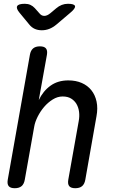

<svg xmlns="http://www.w3.org/2000/svg" viewBox="-20 -985 640 1015"><path d="M111 -35Q107 -12 94 -1Q81 10 58 10Q35 10 26 -1Q17 -12 21 -35L138 -695Q142 -718 155 -729Q168 -740 191 -740Q214 -740 223 -729Q232 -718 228 -695L185 -456Q208 -504 247 -532Q286 -560 341 -560Q381 -560 412 -546.5Q443 -533 463 -508Q483 -483 490.5 -448Q498 -413 490 -370L431 -35Q427 -12 414 -1Q401 10 378 10Q355 10 346 -1Q337 -12 341 -35L396 -344Q401 -370 398 -393.5Q395 -417 384.5 -435Q374 -453 356 -464Q338 -475 311 -475Q284 -475 258.5 -459Q233 -443 213 -419.5Q193 -396 179 -368Q165 -340 161 -316ZM111 -965Q128 -965 141 -959Q154 -953 164 -942L188 -915Q199 -901 214 -901Q229 -901 246 -915L277 -941Q291 -953 306.5 -959Q322 -965 339 -965Q373 -965 376.5 -953Q380 -941 351 -917L278 -855Q260 -840 241 -832.5Q222 -825 201 -825Q180 -825 163.5 -832.5Q147 -840 135 -855L83 -918Q64 -941 71 -953Q78 -965 111 -965Z"/></svg>

Font: Maple Mono
Style: Italic
Weight: 400
Italic angle: -10°
Monospace: yes
Designer: subframe7536
Version: Version 7.300